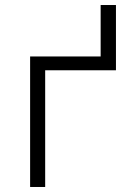

<svg xmlns="http://www.w3.org/2000/svg" viewBox="-20 -745 540 765"><path d="M100 0V-520H381V-725H442V-465H160V0Z"/></svg>

Font: Iosevka Curly Light
Style: Regular
Weight: 300
Monospace: yes
Designer: Belleve Invis
Foundry: Belleve Invis
Version: Version 22.1.2; ttfautohint (v1.8.4)